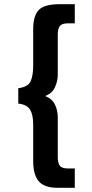

<svg xmlns="http://www.w3.org/2000/svg" viewBox="-20 -784 438 914"><path d="M254 110Q191 110 164.5 79Q138 48 138 -17V-191Q138 -237 123.5 -261.5Q109 -286 67 -291V-364Q113 -370 125.5 -396.5Q138 -423 138 -474V-645Q138 -709 164.5 -736.5Q191 -764 264 -764H336V-673H304Q276 -673 265.5 -661Q255 -649 255 -618V-428Q255 -398 241.5 -368.5Q228 -339 195 -327Q228 -314 241.5 -286Q255 -258 255 -226V-37Q255 -6 265.5 6Q276 18 304 18H336V110Z"/></svg>

Font: Kanit Cyrillic
Style: Regular
Weight: 400
Designer: Katatrad Team, Sasha Pavljenko
Foundry: CadsonDemak, Pavljenko + Design
Version: Version 1.002;Fontself Maker 3.5.7